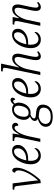

<svg xmlns="http://www.w3.org/2000/svg" viewBox="1318 -2118 1040 3717"><g transform="rotate(-90 1838.5 -260.0)"><path d="M96 -449Q91 -485 78 -494.5Q65 -504 35 -504H22L29 -536H146L183 -240Q187 -206 191.5 -169Q196 -132 199 -99.5Q202 -67 204 -46H207Q264 -109 307 -176.5Q350 -244 374 -307Q398 -370 398 -416Q398 -454 385.5 -471Q373 -488 354 -488Q355 -515 368.5 -529Q382 -543 400 -543Q423 -543 436.5 -522.5Q450 -502 450 -457Q450 -402 430 -342.5Q410 -283 376.5 -222.5Q343 -162 301 -105.5Q259 -49 215 -1L152 9Z M680 10Q611 10 563.5 -39.5Q516 -89 516 -189Q516 -246 533.5 -308Q551 -370 584.5 -424Q618 -478 666.5 -512Q715 -546 777 -546Q831 -546 861 -517Q891 -488 891 -436Q891 -381 855.5 -335.5Q820 -290 759.5 -263Q699 -236 623 -236H586Q585 -226 584 -211.5Q583 -197 583 -186Q583 -115 612 -75.5Q641 -36 690 -36Q734 -36 768 -59.5Q802 -83 822 -113Q830 -109 830 -95Q830 -74 813 -50Q796 -26 763 -8Q730 10 680 10ZM612 -272Q672 -272 720 -292.5Q768 -313 796 -350Q824 -387 824 -436Q824 -509 763 -509Q731 -509 703.5 -488.5Q676 -468 654 -433.5Q632 -399 616 -357Q600 -315 592 -272Z M1035 -411Q1038 -426 1040 -440.5Q1042 -455 1042 -465Q1042 -490 1025 -497Q1008 -504 978 -504H964L971 -536H1112L1091 -405H1096Q1125 -465 1159 -505.5Q1193 -546 1248 -546Q1284 -546 1301.5 -527Q1319 -508 1319 -482Q1319 -457 1305 -442Q1291 -427 1262 -427Q1263 -499 1224 -499Q1198 -499 1173 -474Q1148 -449 1125 -407.5Q1102 -366 1084 -314Q1066 -262 1055 -208L1011 0H949Z M1435 240Q1342 240 1292 206Q1242 172 1242 108Q1242 63 1264.5 31.5Q1287 0 1322.5 -19.5Q1358 -39 1397 -48Q1379 -56 1367 -71Q1355 -86 1355 -108Q1355 -134 1372.5 -155.5Q1390 -177 1439 -202Q1410 -217 1393 -246.5Q1376 -276 1376 -318Q1376 -353 1388 -392.5Q1400 -432 1425 -467Q1450 -502 1489 -524Q1528 -546 1582 -546Q1608 -546 1631.5 -538.5Q1655 -531 1672 -515Q1694 -543 1716 -559.5Q1738 -576 1765 -576Q1784 -576 1794.5 -565Q1805 -554 1805 -536Q1805 -517 1795 -502.5Q1785 -488 1763 -488Q1763 -525 1740 -525Q1727 -525 1715 -516.5Q1703 -508 1690 -494Q1699 -480 1704.5 -460.5Q1710 -441 1710 -416Q1710 -383 1698.5 -343.5Q1687 -304 1662.5 -268.5Q1638 -233 1598.5 -210.5Q1559 -188 1503 -188Q1487 -188 1476 -190Q1445 -177 1424.5 -160.5Q1404 -144 1404 -122Q1404 -106 1418.5 -98.5Q1433 -91 1452 -88L1536 -79Q1602 -71 1636.5 -40.5Q1671 -10 1671 48Q1671 99 1647 143Q1623 187 1570.5 213.5Q1518 240 1435 240ZM1511 -226Q1549 -226 1576 -246Q1603 -266 1619 -297Q1635 -328 1642.5 -361Q1650 -394 1650 -419Q1650 -467 1629 -488.5Q1608 -510 1573 -510Q1536 -510 1510 -490Q1484 -470 1467.5 -439.5Q1451 -409 1443.5 -376Q1436 -343 1436 -316Q1436 -269 1457 -247.5Q1478 -226 1511 -226ZM1437 202Q1502 202 1540.5 182Q1579 162 1596 130.5Q1613 99 1613 62Q1613 26 1590.5 4Q1568 -18 1520 -22L1440 -31Q1376 -19 1337 14Q1298 47 1298 103Q1298 146 1330 174Q1362 202 1437 202Z M1975 10Q1906 10 1858.5 -39.5Q1811 -89 1811 -189Q1811 -246 1828.5 -308Q1846 -370 1879.5 -424Q1913 -478 1961.5 -512Q2010 -546 2072 -546Q2126 -546 2156 -517Q2186 -488 2186 -436Q2186 -381 2150.5 -335.5Q2115 -290 2054.5 -263Q1994 -236 1918 -236H1881Q1880 -226 1879 -211.5Q1878 -197 1878 -186Q1878 -115 1907 -75.5Q1936 -36 1985 -36Q2029 -36 2063 -59.5Q2097 -83 2117 -113Q2125 -109 2125 -95Q2125 -74 2108 -50Q2091 -26 2058 -8Q2025 10 1975 10ZM1907 -272Q1967 -272 2015 -292.5Q2063 -313 2091 -350Q2119 -387 2119 -436Q2119 -509 2058 -509Q2026 -509 1998.5 -488.5Q1971 -468 1949 -433.5Q1927 -399 1911 -357Q1895 -315 1887 -272Z M2606 10Q2570 10 2551 -14Q2532 -38 2532 -81Q2532 -128 2550 -208L2574 -318Q2577 -330 2581.5 -351Q2586 -372 2590 -394.5Q2594 -417 2594 -434Q2594 -456 2584 -477Q2574 -498 2541 -498Q2511 -498 2482 -475Q2453 -452 2428 -416Q2403 -380 2385.5 -339Q2368 -298 2360 -262L2305 0H2243L2376 -634Q2384 -675 2384 -690Q2384 -715 2370.5 -721.5Q2357 -728 2325 -728H2312L2319 -760H2465L2421 -550Q2413 -510 2404.5 -473.5Q2396 -437 2389 -414H2396Q2435 -480 2475.5 -512Q2516 -544 2564 -544Q2616 -544 2637 -513Q2658 -482 2658 -440Q2658 -414 2651.5 -384Q2645 -354 2640 -330L2611 -200Q2604 -170 2600 -141Q2596 -112 2596 -88Q2596 -35 2630 -35Q2645 -35 2659.5 -42.5Q2674 -50 2691 -63L2706 -40Q2685 -20 2661 -5Q2637 10 2606 10Z M2928 10Q2859 10 2811.5 -39.5Q2764 -89 2764 -189Q2764 -246 2781.5 -308Q2799 -370 2832.5 -424Q2866 -478 2914.5 -512Q2963 -546 3025 -546Q3079 -546 3109 -517Q3139 -488 3139 -436Q3139 -381 3103.5 -335.5Q3068 -290 3007.5 -263Q2947 -236 2871 -236H2834Q2833 -226 2832 -211.5Q2831 -197 2831 -186Q2831 -115 2860 -75.5Q2889 -36 2938 -36Q2982 -36 3016 -59.5Q3050 -83 3070 -113Q3078 -109 3078 -95Q3078 -74 3061 -50Q3044 -26 3011 -8Q2978 10 2928 10ZM2860 -272Q2920 -272 2968 -292.5Q3016 -313 3044 -350Q3072 -387 3072 -436Q3072 -509 3011 -509Q2979 -509 2951.5 -488.5Q2924 -468 2902 -433.5Q2880 -399 2864 -357Q2848 -315 2840 -272Z M3559 10Q3523 10 3504 -14.5Q3485 -39 3485 -83Q3485 -107 3490 -138Q3495 -169 3504 -211L3528 -318Q3530 -330 3534.5 -351Q3539 -372 3543 -394.5Q3547 -417 3547 -433Q3547 -456 3537 -477Q3527 -498 3494 -498Q3464 -498 3435 -475Q3406 -452 3381.5 -415.5Q3357 -379 3339 -337.5Q3321 -296 3313 -260L3259 0H3196L3283 -415Q3285 -428 3287 -442.5Q3289 -457 3289 -466Q3289 -490 3274.5 -497Q3260 -504 3230 -504H3218L3225 -536H3367L3344 -414H3350Q3390 -481 3429.5 -512.5Q3469 -544 3518 -544Q3569 -544 3590 -513Q3611 -482 3611 -440Q3611 -414 3604.5 -384Q3598 -354 3593 -329L3565 -200Q3558 -170 3553.5 -141Q3549 -112 3549 -88Q3549 -35 3583 -35Q3598 -35 3612.5 -42.5Q3627 -50 3644 -63L3659 -40Q3639 -20 3615 -5Q3591 10 3559 10Z"/></g></svg>

Font: Noto Serif SemiCondensed Light
Style: Italic
Weight: 300
Width: 4
Italic angle: -12°
Designer: Monotype Design Team
Foundry: Monotype Imaging Inc.
Version: Version 2.013; ttfautohint (v1.8.4.7-5d5b)